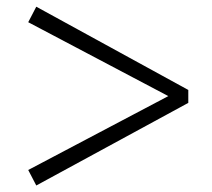

<svg xmlns="http://www.w3.org/2000/svg" viewBox="-20 -657 642 581"><path d="M89.8 -636.7 549.8 -384.8V-345.7L89.8 -95.7L65.4 -142.6L489.3 -366.2L65.4 -589.8Z"/></svg>

Font: GenYoMin TW TTF Bold
Style: Regular
Weight: 700
Version: Version 1.300